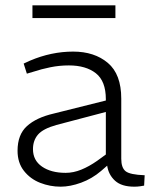

<svg xmlns="http://www.w3.org/2000/svg" viewBox="-20 -695 571 722"><path d="M208 7Q168 7 131 -7.5Q94 -22 70 -52.5Q46 -83 46 -128Q46 -189 81.5 -221Q117 -253 182 -268L378 -317V-322Q378 -390 340.5 -419.5Q303 -449 239 -449Q203 -449 169 -442Q135 -435 108 -426L81 -418L69 -456L93 -467Q133 -484 173.5 -492.5Q214 -501 255 -501Q335 -501 385.5 -458.5Q436 -416 436 -324V-98Q436 -64 452.5 -51Q469 -38 524 -36L522 3Q517 4 507 5.5Q497 7 485 7Q437 7 412.5 -15.5Q388 -38 383 -72L360 -52Q326 -23 285 -8Q244 7 208 7ZM227 -45Q256 -45 285.5 -57Q315 -69 345 -90L378 -114V-274L192 -225Q142 -211 123 -189Q104 -167 104 -134Q104 -92 138 -68.5Q172 -45 227 -45ZM102 -627V-675H414V-627Z"/></svg>

Font: REM ExtraLight
Style: Regular
Weight: 250
Designer: Octavio Pardo
Foundry: Ashler Design
Version: Version 1.005;gftools[0.9.28]